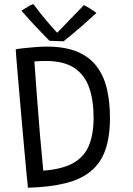

<svg xmlns="http://www.w3.org/2000/svg" viewBox="-20 -886 639 921"><path d="M114 14.5Q111 -11 106.8 -57.8Q102.5 -104.5 97 -163.8Q91.5 -223 86 -287.2Q80.5 -351.5 75 -413Q69.5 -474.5 65.2 -525.8Q61 -577 58.2 -610Q55.5 -643 55.5 -649.5Q68 -652 94.5 -655Q121 -658 151 -660.2Q181 -662.5 204 -662.5Q291.5 -662.5 350.2 -638Q409 -613.5 443.5 -568Q478 -522.5 492.8 -459.8Q507.5 -397 507.5 -320.5Q507.5 -230 485.5 -167.2Q463.5 -104.5 416.2 -65.2Q369 -26 294.2 -7.2Q219.5 11.5 114 14.5ZM187.5 -67.5Q277 -74 329.8 -103Q382.5 -132 405.8 -186.2Q429 -240.5 429 -322Q429 -404.5 407.8 -465.5Q386.5 -526.5 336.5 -560Q286.5 -593.5 199.5 -593.5Q186.5 -593.5 172.8 -593Q159 -592.5 145 -591.5Q151 -509 157.5 -418.8Q164 -328.5 171.8 -238.5Q179.5 -148.5 187.5 -67.5ZM382.5 -861.5Q390 -858 398.8 -852.8Q407.5 -847.5 416.5 -842Q425.5 -836.5 432.5 -831.5Q439.5 -826.5 442.5 -824Q403 -787.5 371 -759.5Q339 -731.5 317 -713.8Q295 -696 285 -688Q275 -688 262.2 -688.5Q249.5 -689 237.5 -689.5Q225.5 -690 217 -690.5Q185 -723 152 -758Q119 -793 83 -834.5Q90.5 -839.5 100 -845.5Q109.5 -851.5 119.8 -857.2Q130 -863 140 -866.5Q154.5 -846.5 172.5 -824Q190.5 -801.5 208.2 -780.5Q226 -759.5 239.5 -744.8Q253 -730 258 -726H251.5Q263.5 -738.5 286.8 -762.5Q310 -786.5 336 -813.5Q362 -840.5 382.5 -861.5Z"/></svg>

Font: Grandstander Thin Light
Style: Regular
Weight: 300
Version: Version 1.200